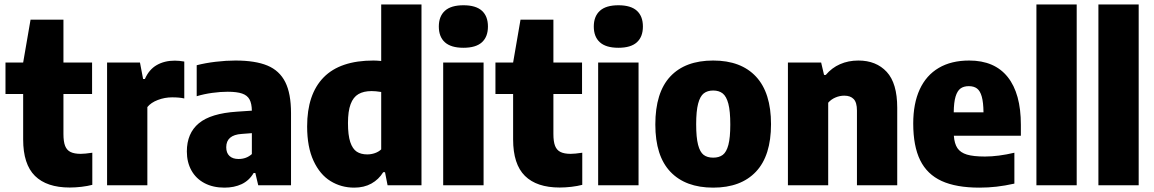

<svg xmlns="http://www.w3.org/2000/svg" viewBox="-20 -828 5157 858"><path d="M392.5 -145.5V-2Q371.5 3.5 344.2 6.8Q317 10 291.5 10Q189 10 136.2 -42Q83.5 -94 83.5 -205V-408H4.5V-548.5H83.5L116.5 -740H263.5V-548.5H391.5V-408H263.5V-229.5Q263.5 -195 271 -176Q278.5 -157 295.2 -148.8Q312 -140.5 341 -140.5Q358.5 -140.5 392.5 -145.5Z M458.5 -548.5H605.5L619.5 -475H627.5Q646 -517.5 680.5 -537.2Q715 -557 761 -557Q780.5 -557 803.5 -553V-388Q782.5 -393 749 -393Q716 -393 685.2 -381.2Q654.5 -369.5 638.5 -349.5V0H458.5Z M1280.5 -322.5V0H1134L1121 -55H1113.5Q1093.5 -21 1060 -5.2Q1026.5 10.5 983 10.5Q932 10.5 894 -9.5Q856 -29.5 835.5 -66.2Q815 -103 815 -151Q815 -232.5 868.5 -277Q922 -321.5 1039 -329L1105.5 -333.5Q1105 -365.5 1095 -383.8Q1085 -402 1061.8 -410Q1038.5 -418 997.5 -418Q965.5 -418 928.8 -413Q892 -408 859 -398V-536.5Q897.5 -546.5 944 -552Q990.5 -557.5 1032 -557.5Q1121 -557.5 1175 -535Q1229 -512.5 1254.8 -461.2Q1280.5 -410 1280.5 -322.5ZM1105.5 -139.5V-233L1060 -229.5Q991 -225 991 -170Q991 -144.5 1005.5 -131Q1020 -117.5 1046 -117.5Q1081 -117.5 1105.5 -139.5Z M1352.5 -263Q1352.5 -407 1426.2 -482.2Q1500 -557.5 1649 -557.5Q1662.5 -557.5 1683.5 -555.5V-808H1863.5V0H1712L1700.5 -58.5H1692.5Q1672.5 -26 1639.8 -7.8Q1607 10.5 1563 10.5Q1504.5 10.5 1457 -18.8Q1409.5 -48 1381 -109.5Q1352.5 -171 1352.5 -263ZM1683.5 -160.5V-417Q1658.5 -421 1641 -421Q1605 -421 1581.8 -407.5Q1558.5 -394 1546.8 -362.5Q1535 -331 1535 -278Q1535 -224 1545.2 -193.2Q1555.5 -162.5 1574.2 -150.2Q1593 -138 1621 -138Q1639 -138 1655.5 -143.8Q1672 -149.5 1683.5 -160.5Z M1960.5 0V-548.5H2141V0ZM1941 -709.5Q1941 -755 1968.2 -779.8Q1995.5 -804.5 2051 -804.5Q2106.5 -804.5 2133.5 -780Q2160.5 -755.5 2160.5 -709.5Q2160.5 -663.5 2133.5 -639Q2106.5 -614.5 2051 -614.5Q1995.5 -614.5 1968.2 -639Q1941 -663.5 1941 -709.5Z M2582 -145.5V-2Q2561 3.5 2533.8 6.8Q2506.5 10 2481 10Q2378.5 10 2325.8 -42Q2273 -94 2273 -205V-408H2194V-548.5H2273L2306 -740H2453V-548.5H2581V-408H2453V-229.5Q2453 -195 2460.5 -176Q2468 -157 2484.8 -148.8Q2501.5 -140.5 2530.5 -140.5Q2548 -140.5 2582 -145.5Z M2653 0V-548.5H2833.5V0ZM2633.5 -709.5Q2633.5 -755 2660.8 -779.8Q2688 -804.5 2743.5 -804.5Q2799 -804.5 2826 -780Q2853 -755.5 2853 -709.5Q2853 -663.5 2826 -639Q2799 -614.5 2743.5 -614.5Q2688 -614.5 2660.8 -639Q2633.5 -663.5 2633.5 -709.5Z M2908.5 -271.5Q2908.5 -414.5 2975.2 -486Q3042 -557.5 3167 -557.5Q3291.5 -557.5 3358.5 -485.5Q3425.5 -413.5 3425.5 -273Q3425.5 -132 3358.2 -60.8Q3291 10.5 3167 10.5Q3043.5 10.5 2976 -60.2Q2908.5 -131 2908.5 -271.5ZM3243.5 -271.5Q3243.5 -331.5 3234.8 -364.5Q3226 -397.5 3209.5 -410.5Q3193 -423.5 3167 -423.5Q3141.5 -423.5 3125 -410.8Q3108.5 -398 3099.8 -365Q3091 -332 3091 -273Q3091 -213.5 3099.5 -181Q3108 -148.5 3124.2 -136Q3140.5 -123.5 3167 -123.5Q3193.5 -123.5 3210 -136Q3226.5 -148.5 3235 -180.8Q3243.5 -213 3243.5 -271.5Z M3501 -548.5H3649.5L3662.5 -493H3670Q3697 -525 3734 -541.2Q3771 -557.5 3816 -557.5Q3895.5 -557.5 3942.5 -506.8Q3989.5 -456 3989.5 -346.5V0H3809.5V-334Q3809.5 -370 3795 -385.2Q3780.5 -400.5 3753 -400.5Q3732.5 -400.5 3713.2 -392.2Q3694 -384 3681 -369V0H3501Z M4542 -221.5H4242.5Q4245 -186 4258.5 -166Q4272 -146 4301 -137.2Q4330 -128.5 4381.5 -128.5Q4441 -128.5 4513 -145.5V-7.5Q4470.5 2 4433.2 6.2Q4396 10.5 4357 10.5Q4253 10.5 4188 -19.2Q4123 -49 4092 -112Q4061 -175 4061 -276Q4061 -365.5 4090 -428.5Q4119 -491.5 4175 -524.5Q4231 -557.5 4311 -557.5Q4424.5 -557.5 4483.2 -483.8Q4542 -410 4542 -270.5ZM4242 -326H4375Q4374.5 -371 4367.2 -396.5Q4360 -422 4346 -432.5Q4332 -443 4309.5 -443Q4286.5 -443 4272.2 -432.5Q4258 -422 4250.2 -396.5Q4242.5 -371 4242 -326Z M4611.5 0V-808H4791.5V0Z M4888.5 0V-808H5068.5V0Z"/></svg>

Font: Encode Sans Semi Condensed ExBd
Style: Regular
Weight: 800
Width: 4
Designer: Multiple Designers
Foundry: Impallari Type
Version: Version 2.000